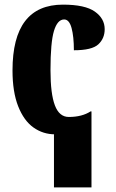

<svg xmlns="http://www.w3.org/2000/svg" viewBox="-20 -570 501 829"><path d="M213 10H218Q166 10 124.5 -19.5Q83 -49 58.5 -111Q34 -173 34 -266Q34 -550 252 -550Q347 -550 389.5 -520Q432 -490 432 -444Q432 -404 404.5 -378.5Q377 -353 299 -353Q299 -412 289 -449Q279 -486 257 -486Q228 -486 213 -436.5Q198 -387 198 -267Q198 -165 217 -115Q236 -65 277 -65Q334 -65 371 -89H375V239H213Z"/></svg>

Font: Noto Serif CondBlack
Style: Regular
Weight: 900
Width: 3
Designer: Monotype Design Team
Foundry: Monotype Imaging Inc.
Version: Version 1.001